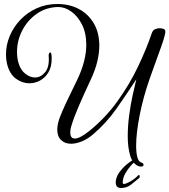

<svg xmlns="http://www.w3.org/2000/svg" viewBox="-20 -698 846 959"><path d="M684 134Q678 134 675 133Q643 122 630.5 80Q618 38 618 -17Q618 -67 625 -120.5Q632 -174 642.5 -222Q653 -270 661 -302Q614 -230 562.5 -156.5Q511 -83 445 -27Q417 -3 388 8.5Q359 20 335 20Q305 20 285.5 2Q266 -16 266 -51Q266 -74 277 -107Q290 -142 312 -188.5Q334 -235 365 -298Q389 -348 400 -392Q411 -436 411 -473Q411 -534 389 -576.5Q367 -619 334.5 -641.5Q302 -664 268 -663Q208 -661 162 -628Q116 -595 90.5 -544.5Q65 -494 65 -439Q65 -410 72 -385Q82 -349 106 -330Q130 -311 155 -311Q184 -311 206 -338Q228 -365 223 -422Q223 -427 225.5 -431.5Q228 -436 231 -436Q236 -436 237 -424Q238 -419 238 -413.5Q238 -408 238 -403Q238 -364 222 -337Q206 -310 180.5 -296Q155 -282 127 -282Q92 -282 61 -304Q30 -326 17 -372Q10 -397 10 -427Q10 -474 29 -519Q48 -564 82.5 -600Q117 -636 164 -657Q211 -678 266 -678Q328 -678 375 -652.5Q422 -627 449 -580.5Q476 -534 476 -470Q476 -433 466 -391Q456 -349 434 -302Q398 -225 373.5 -168Q349 -111 338 -74Q331 -54 331 -36Q331 -6 354 -6Q366 -6 383.5 -15Q401 -24 425 -43Q507 -109 567.5 -193.5Q628 -278 670 -366.5Q712 -455 738 -532Q743 -547 754.5 -552Q766 -557 776 -557Q783 -557 788.5 -556Q794 -555 795 -554Q806 -553 806 -537Q804 -522 796 -497Q787 -469 770 -423Q753 -377 729 -309Q695 -212 677.5 -122Q660 -32 660 29Q660 65 666 87Q672 109 684 113Q697 117 697 125Q697 134 684 134ZM585 241Q558 241 558 213Q558 202 562.5 188.5Q567 175 577 161Q593 140 609.5 126Q626 112 645 100Q652 96 661 96Q673 96 665 103Q650 111 633.5 129.5Q617 148 605 170Q593 192 593 213Q593 221 599 221Q606 221 620 214Q635 207 649 196.5Q663 186 670 178Q672 176 673 176Q678 176 678 184Q678 189 674 192Q658 206 635.5 223.5Q613 241 585 241Z"/></svg>

Font: Gwendolyn
Style: Bold
Weight: 700
Designer: Robert E. Leuschke
Foundry: Robert E. Leuschke
Version: Version 1.010; ttfautohint (v1.8.3)